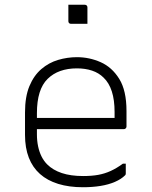

<svg xmlns="http://www.w3.org/2000/svg" viewBox="-20 -776 640 806"><path d="M303 -536Q355 -536 402.5 -515Q450 -494 480.5 -445Q511 -396 511 -310V-245Q511 -242 509.5 -239.5Q508 -237 506 -235.5Q504 -234 500 -234H212Q196 -234 180 -234Q164 -234 148 -234H129L107 -281H461Q461 -287 461 -293.5Q461 -300 461 -306Q461 -356 449.5 -392Q438 -428 415 -450Q395 -470 366.5 -479.5Q338 -489 303 -489Q225 -489 180 -445Q135 -401 135 -301V-212Q135 -185 140 -161.5Q145 -138 154.5 -119Q164 -100 178 -86Q202 -62 239.5 -49.5Q277 -37 329 -37Q365 -37 392.5 -42Q420 -47 445 -58.5Q470 -70 496 -89H508Q508 -77 508 -66.5Q508 -56 508 -48Q508 -46 507.5 -44Q507 -42 505 -40Q489 -24 462.5 -12.5Q436 -1 402 4.5Q368 10 328 10Q270 10 224.5 -4Q179 -18 148 -45.5Q117 -73 101 -114Q85 -155 85 -210V-304Q85 -370 103.5 -414.5Q122 -459 153.5 -486Q185 -513 224 -524.5Q263 -536 303 -536ZM267 -756Q276 -756 284.5 -756Q293 -756 301.5 -756Q310 -756 318.5 -756Q327 -756 336 -756Q341 -756 344 -753Q347 -750 347 -745V-676Q338 -676 329.5 -676Q321 -676 312.5 -676Q304 -676 295.5 -676Q287 -676 278 -676Q273 -676 270 -679Q267 -682 267 -687Z"/></svg>

Font: Recursive Sans Linear Light
Style: Regular
Weight: 300
Version: Version 1.085